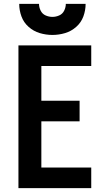

<svg xmlns="http://www.w3.org/2000/svg" viewBox="-20 -969 540 989"><path d="M75 0V-735H450V-629H193V-450H390V-344H193V-106H450V0ZM250 -789Q217 -789 185 -798.5Q153 -808 127.5 -830.5Q102 -853 90.5 -884.5Q79 -916 79 -949H181Q181 -931 189.5 -914Q198 -897 215 -889.5Q232 -882 250 -882Q268 -882 285 -889.5Q302 -897 310.5 -914Q319 -931 319 -949H421Q421 -916 409.5 -884.5Q398 -853 372.5 -830.5Q347 -808 315 -798.5Q283 -789 250 -789Z"/></svg>

Font: Iosevka SS01
Style: Bold
Weight: 700
Monospace: yes
Designer: Belleve Invis
Foundry: Belleve Invis
Version: 2.3.3; ttfautohint (v1.8.3)